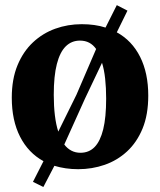

<svg xmlns="http://www.w3.org/2000/svg" viewBox="-20 -664 638 766"><path d="M153 82 111.5 61.5 153.5 -21Q93 -54 60 -118.8Q27 -183.5 27 -274Q27 -348.5 49.8 -403.5Q72.5 -458.5 111.5 -495Q150.5 -531.5 200.5 -549.5Q250.5 -567.5 306 -567.5Q332.5 -567.5 356 -564.2Q379.5 -561 401 -554L446 -643.5L488.5 -621.5L446 -535Q506.5 -502 539 -437.2Q571.5 -372.5 571.5 -282.5Q571.5 -206.5 548.8 -151.2Q526 -96 487 -60Q448 -24 397.8 -6.5Q347.5 11 292 11Q266 11 242.2 7.5Q218.5 4 197 -2.5ZM212.5 -139 285 -286 363.5 -468.5Q352 -485 336 -493.5Q320 -502 299 -502Q265.5 -502 242.2 -479Q219 -456 206.8 -408.5Q194.5 -361 194.5 -285.5Q194.5 -240.5 199 -203.5Q203.5 -166.5 212.5 -139ZM301 -54.5Q335 -54.5 357.5 -77.5Q380 -100.5 391.8 -148.2Q403.5 -196 403.5 -270.5Q403.5 -314 399.5 -350.2Q395.5 -386.5 387 -413.5L319.5 -271.5L236.5 -87.5Q248.5 -71.5 264.8 -63Q281 -54.5 301 -54.5Z"/></svg>

Font: Merriweather 24pt ExtraBold
Style: Regular
Weight: 800
Version: Version 2.100